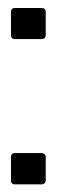

<svg xmlns="http://www.w3.org/2000/svg" viewBox="-20 -594 144 486"><path d="M16.6 -127.4Q12.7 -127.4 10.3 -130.1Q7.8 -132.8 7.8 -136.2V-197.8Q7.8 -201.2 10.3 -203.9Q12.7 -206.5 16.6 -206.5H86.9Q89.8 -206.5 92.8 -203.6Q95.7 -200.7 95.7 -197.8V-136.2Q95.7 -133.3 92.8 -130.4Q89.8 -127.4 86.9 -127.4ZM16.6 -495.1Q12.7 -495.1 10.3 -497.6Q7.8 -500 7.8 -503.9V-564.9Q7.8 -568.4 10.3 -571Q12.7 -573.7 16.6 -573.7H86.9Q90.3 -573.7 92.8 -571.3Q95.7 -568.4 95.7 -564.9V-503.9Q95.7 -500.5 92.8 -497.6Q90.3 -495.1 86.9 -495.1Z"/></svg>

Font: Silence Rounded
Style: Regular
Weight: 400
Designer: Lilo Joris
Foundry: Lilo Joris
Version: Version 1.019;Fontself Maker 3.5.7